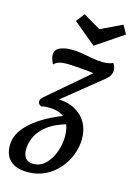

<svg xmlns="http://www.w3.org/2000/svg" viewBox="-183 -810 747 1080"><g transform="rotate(15 190.0 -270.5)"><path d="M91 200Q24 200 -10.5 169Q-45 138 -45 80Q-45 32 -14.5 -11Q16 -54 74 -92.5Q132 -131 214 -162L247 -121Q166 -99 123 -64Q80 -29 64.5 8.5Q49 46 49 78Q49 113 64.5 130Q80 147 108 147Q150 147 180 117Q210 87 226 42Q242 -3 242 -47Q242 -92 228 -122Q214 -152 184.5 -167Q155 -182 109 -182Q98 -182 86 -180.5Q74 -179 69 -177L139 -241Q205 -241 249 -217Q293 -193 315.5 -152.5Q338 -112 338 -61Q338 -12 320 34.5Q302 81 269 118.5Q236 156 190.5 178Q145 200 91 200ZM69 -177Q58 -182 54 -188Q50 -194 50 -199Q50 -209 53.5 -214.5Q57 -220 67 -230L304 -433Q283 -437 252.5 -439.5Q222 -442 193.5 -444Q165 -446 147 -446Q120 -446 103 -441Q86 -436 72 -422Q65 -435 60.5 -448Q56 -461 56 -474Q56 -505 84.5 -517.5Q113 -530 151 -530Q183 -530 214.5 -524.5Q246 -519 277.5 -513Q309 -507 341 -507Q376 -507 397 -518Q404 -509 407.5 -498.5Q411 -488 411 -475Q411 -465 404.5 -451Q398 -437 381 -423L140 -228ZM264 -583 133 -692 171 -741 272 -681 397 -741 425 -691 265 -583Z"/></g></svg>

Font: Sansita Swashed Light
Style: Regular
Weight: 300
Designer: Pablo Cosgaya
Foundry: Omnibus-Type
Version: Version 1.003